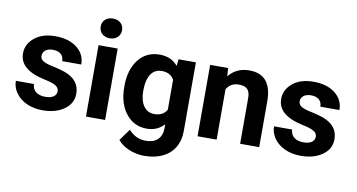

<svg xmlns="http://www.w3.org/2000/svg" viewBox="-87 -964 2598 1399"><g transform="rotate(10 1212.0 -265.0)"><path d="M340.3 -146C340.3 -112.8 312.5 -90.3 258.3 -90.3C200.2 -90.3 163.6 -117.7 161.1 -168H27.3C27.3 -136.2 37.1 -106.4 56.6 -79.1C95.7 -23.9 167 9.8 255.4 9.8C320.8 9.8 374 -5.4 415.5 -35.2C457 -64.9 477.5 -103.5 477.5 -151.9C477.5 -219.2 440.4 -266.6 365.7 -293.9C341.8 -302.7 312 -310.5 276.9 -317.9C206.5 -331.5 179.7 -349.1 179.7 -380.4C179.7 -413.6 207 -437.5 254.4 -437.5C309.6 -437.5 335 -408.2 335 -367.7H476.1C476.1 -418 456.1 -459 416 -490.7C375.5 -522.5 321.8 -538.1 254.9 -538.1C191.9 -538.1 141.1 -522.5 102.5 -491.2C63.5 -459.5 43.9 -420.4 43.9 -373.5C43.9 -293 106.9 -239.7 232.4 -213.4C308.1 -197.8 340.3 -180.7 340.3 -146Z M717.3 -528.3H575.7V0H717.3ZM567.4 -665C567.4 -622.1 599.1 -591.8 646.5 -591.8C693.8 -591.8 725.6 -622.1 725.6 -665C725.6 -707.5 694.8 -737.8 646.5 -737.8C597.7 -737.8 567.4 -707.5 567.4 -665Z M813 -262.2C813 -180.2 832.5 -114.3 872.1 -64.9C911.1 -15.1 962.4 9.8 1025.9 9.8C1079.1 9.8 1121.6 -8.8 1154.3 -45.4V-17.1C1154.3 56.6 1110.4 98.1 1035.6 98.1C985.4 98.1 942.9 78.6 907.7 39.1L845.2 125C864.3 149.4 892.1 169.4 928.7 185.1C965.3 200.2 1003.4 208 1042 208C1093.3 208 1137.7 199.2 1175.8 181.2C1252 145.5 1295.9 74.7 1295.9 -17.6V-528.3H1168L1162.1 -478.5C1129.9 -518.1 1085 -538.1 1026.9 -538.1C961.4 -538.1 909.7 -513.2 871.1 -463.9C832.5 -414.6 813 -349.1 813 -268.1ZM954.1 -257.8C954.1 -367.7 995.1 -423.3 1063 -423.3C1105 -423.3 1135.3 -407.2 1154.3 -375V-152.8C1135.7 -120.6 1105 -104.5 1062 -104.5C995.1 -104.5 954.1 -162.1 954.1 -257.8Z M1401.4 -528.3V0H1542.5V-372.6C1562.5 -406.2 1592.3 -423.3 1631.8 -423.3C1692.4 -423.3 1716.3 -397.9 1716.3 -337.9V0H1857.4V-341.3C1856 -472.2 1802.2 -538.1 1690.4 -538.1C1627 -538.1 1576.2 -514.6 1538.6 -467.3L1534.2 -528.3Z M2250.5 -146C2250.5 -112.8 2222.7 -90.3 2168.5 -90.3C2110.4 -90.3 2073.7 -117.7 2071.3 -168H1937.5C1937.5 -136.2 1947.3 -106.4 1966.8 -79.1C2005.9 -23.9 2077.1 9.8 2165.5 9.8C2231 9.8 2284.2 -5.4 2325.7 -35.2C2367.2 -64.9 2387.7 -103.5 2387.7 -151.9C2387.7 -219.2 2350.6 -266.6 2275.9 -293.9C2252 -302.7 2222.2 -310.5 2187 -317.9C2116.7 -331.5 2089.8 -349.1 2089.8 -380.4C2089.8 -413.6 2117.2 -437.5 2164.6 -437.5C2219.7 -437.5 2245.1 -408.2 2245.1 -367.7H2386.2C2386.2 -418 2366.2 -459 2326.2 -490.7C2285.6 -522.5 2231.9 -538.1 2165 -538.1C2102.1 -538.1 2051.3 -522.5 2012.7 -491.2C1973.6 -459.5 1954.1 -420.4 1954.1 -373.5C1954.1 -293 2017.1 -239.7 2142.6 -213.4C2218.3 -197.8 2250.5 -180.7 2250.5 -146Z"/></g></svg>

Font: Shabnam
Style: Bold
Weight: 700
Foundry: DejaVu fonts team - Redesigned by Saber Rastikerdar - Based on Vazir font
Version: Version 5.0.1